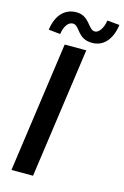

<svg xmlns="http://www.w3.org/2000/svg" viewBox="-131 -933 643 992"><g transform="rotate(15 190.5 -437.0)"><path d="M36 0H151.5L249.5 -697H134ZM34.5 -750 97.5 -743.5C103.5 -787 123.5 -813 147.5 -813C185.5 -813 186.5 -742 268 -742C327 -742 369.5 -786 381 -868L315 -874C308.5 -831 287.5 -802.5 266.5 -802.5C229.5 -802.5 222.5 -874 150 -874C88.5 -874 45.5 -830 34.5 -750Z"/></g></svg>

Font: HK Grotesk SemiBold
Style: Italic
Weight: 600
Italic angle: -16°
Designer: Alfredo Marco Pradil
Foundry: Hanken Design Co.
Version: Version 3.001;FEAKit 1.0